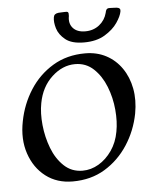

<svg xmlns="http://www.w3.org/2000/svg" viewBox="-48 -649 561 701"><g transform="rotate(-5 232.5 -298.5)"><path d="M191 11Q133 11 92 -20.5Q51 -52 33 -105.5Q15 -159 28 -224Q40 -286 73 -337.5Q106 -389 157.5 -420Q209 -451 276 -451Q319 -451 353 -433Q387 -415 409.5 -382.5Q432 -350 440 -307.5Q448 -265 439 -216Q427 -154 393.5 -102.5Q360 -51 309 -20Q258 11 191 11ZM230 -25Q261 -25 289 -41.5Q317 -58 337.5 -87.5Q358 -117 365 -156Q372 -192 368 -236.5Q364 -281 348 -321.5Q332 -362 304 -388.5Q276 -415 236 -415Q190 -415 151 -379Q112 -343 101 -284Q94 -248 98.5 -203.5Q103 -159 118.5 -118.5Q134 -78 162 -51.5Q190 -25 230 -25ZM276 -491Q231 -491 208 -509.5Q185 -528 178 -551.5Q171 -575 174 -592Q175 -599 179.5 -602.5Q184 -606 192 -607Q195 -607 202 -607.5Q209 -608 214 -608Q224 -609 227 -606Q230 -603 229 -592Q224 -565 239 -548Q254 -531 284 -531Q314 -531 335.5 -548Q357 -565 364 -592Q366 -603 370.5 -606Q375 -609 384 -608Q389 -608 396 -607.5Q403 -607 406 -607Q421 -605 418 -592Q415 -575 399 -551.5Q383 -528 352.5 -509.5Q322 -491 276 -491Z"/></g></svg>

Font: Young Serif Light
Style: Italic
Weight: 300
Italic angle: -10.979°
Designer: Bastien Sozeau
Foundry: NBR — Bastien Sozeau
Version: Version 5.001